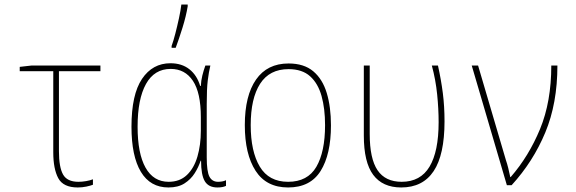

<svg xmlns="http://www.w3.org/2000/svg" viewBox="-20 -817 2540 847"><path d="M323 10Q259 10 237 -31Q215 -72 215 -145V-503H67V-522L120 -528H423V-503H240V-150Q240 -80 258 -47.5Q276 -15 326 -15Q342 -15 359.5 -18Q377 -21 390 -26V-2Q380 2 361.5 6Q343 10 323 10Z M723 10Q643 10 601.5 -59Q560 -128 560 -258Q560 -400 606.5 -469Q653 -538 732 -538Q782 -538 815.5 -511.5Q849 -485 863 -438H866Q867 -461 872.5 -483.5Q878 -506 886 -528H908Q901 -499 896.5 -462Q892 -425 892 -358V-123Q892 -60 904 -37.5Q916 -15 942 -15Q950 -15 959.5 -16.5Q969 -18 977 -22V3Q963 10 939 10Q900 10 883.5 -17.5Q867 -45 867 -108H865Q856 -80 839 -53Q822 -26 794 -8Q766 10 723 10ZM724 -15Q773 -15 804.5 -45Q836 -75 851 -126.5Q866 -178 866 -240V-300Q866 -408 831 -460.5Q796 -513 733 -513Q661 -513 624 -446.5Q587 -380 587 -258Q587 -140 622 -77.5Q657 -15 724 -15ZM737 -614Q745 -636 753.5 -669Q762 -702 769.5 -736.5Q777 -771 780 -797H808V-789Q801 -746 785 -694.5Q769 -643 755 -606H737Z M1251 10Q1155 10 1107.5 -63.5Q1060 -137 1060 -265Q1060 -395 1109.5 -466Q1159 -537 1253 -537Q1321 -537 1362 -502.5Q1403 -468 1421.5 -406.5Q1440 -345 1440 -264Q1440 -136 1394.5 -63Q1349 10 1251 10ZM1251 -15Q1337 -15 1375.5 -81Q1414 -147 1414 -265Q1414 -338 1398.5 -393.5Q1383 -449 1348 -480.5Q1313 -512 1253 -512Q1169 -512 1127.5 -447.5Q1086 -383 1086 -265Q1086 -149 1126 -82Q1166 -15 1251 -15Z M1750 10Q1668 10 1626.5 -45.5Q1585 -101 1585 -219V-528H1611V-226Q1611 -117 1645.5 -66Q1680 -15 1752 -15Q1835 -15 1875 -82Q1915 -149 1915 -278Q1915 -336 1908.5 -400.5Q1902 -465 1885 -528H1912Q1926 -465 1933.5 -406.5Q1941 -348 1941 -282Q1941 -134 1893 -62Q1845 10 1750 10Z M2216 0 2061 -528H2089L2212 -110Q2217 -96 2222 -76Q2227 -56 2231 -36H2233Q2313 -128 2362.5 -248Q2412 -368 2412 -528H2439Q2439 -361 2385.5 -232.5Q2332 -104 2237 0Z"/></svg>

Font: Noto Sans Mono ExtraCondensed Thin
Style: Regular
Weight: 100
Width: 2
Designer: Monotype Design Team
Foundry: Monotype Imaging Inc.
Version: Version 2.014; ttfautohint (v1.8.4.7-5d5b)